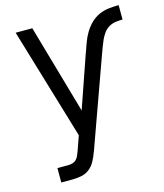

<svg xmlns="http://www.w3.org/2000/svg" viewBox="-110 -603 772 902"><g transform="rotate(-15 276.0 -152.5)"><path d="M76 215V145H129Q140 145 151 141.5Q162 138 169.5 129.5Q177 121 181 110.5Q185 100 189 90L213 22L51 -520H132L256 -87L344 -341L345 -343Q353 -366 361.5 -389.5Q370 -413 383 -435Q396 -457 414 -475Q432 -493 454.5 -503.5Q477 -514 502 -517Q527 -520 552 -520V-450Q535 -450 517.5 -447.5Q500 -445 485 -436Q470 -427 459.5 -412.5Q449 -398 442 -382.5Q435 -367 429 -350.5Q423 -334 417 -318L262 113Q261 115 260.5 116.5Q260 118 259 119V120Q252 140 241 160Q230 180 212.5 193.5Q195 207 173 211Q151 215 129 215Z"/></g></svg>

Font: Iosevka SS04
Style: Regular
Weight: 400
Monospace: yes
Designer: Belleve Invis
Foundry: Belleve Invis
Version: Version 19.0.0; ttfautohint (v1.8.4)